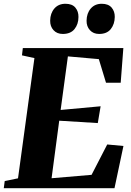

<svg xmlns="http://www.w3.org/2000/svg" viewBox="-35 -998 696 1018"><path d="M-15 0 -10 -38 60.5 -52.5 147.5 -690 81.5 -704.5 86 -743H619L605 -559.5H527L489 -684.5L325 -699L286.5 -415L498.5 -434.5L483.5 -345.5L279 -358L238.5 -53L450.5 -71L533.5 -232L619.5 -224L572 0ZM298 -818Q267 -818 248.8 -838Q230.5 -858 231 -888.5Q231.5 -927.5 253.2 -952.8Q275 -978 312 -978Q347.5 -978 364.5 -957.8Q381.5 -937.5 381 -908Q381 -870 360.2 -844Q339.5 -818 298 -818ZM490.5 -818Q460 -818 441.8 -838Q423.5 -858 424 -888.5Q424.5 -927.5 446.2 -952.8Q468 -978 504.5 -978Q539.5 -978 556.8 -957.8Q574 -937.5 573.5 -908Q573 -870 552.5 -844Q532 -818 490.5 -818Z"/></svg>

Font: Merriweather 72pt Black
Style: Italic
Weight: 900
Italic angle: -7.8°
Version: Version 2.101